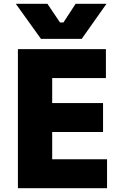

<svg xmlns="http://www.w3.org/2000/svg" viewBox="-20 -988 632 1008"><path d="M74 -730H536V-578H254V-447H521V-295H254V-152H542V0H74ZM63 -968H229L295 -870H313L377 -968H539L409 -784H195Z"/></svg>

Font: Sora-SIA ExtraBold
Style: Regular
Weight: 800
Designer: Jonathan Barnbrook, Julián Moncada
Foundry: Barnbrook Fonts
Version: Version 2.000